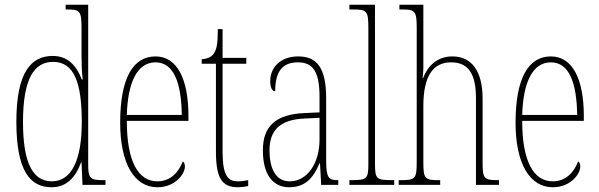

<svg xmlns="http://www.w3.org/2000/svg" viewBox="-20 -780 2526 810"><path d="M198 10C260 10 299 -31 322 -95H324L328 0H425V-20H415C361 -20 352 -27 352 -86V-760H257V-740H262C318 -740 324 -735 324 -656V-544C324 -509 325 -476 329 -445H325C302 -504 266 -544 202 -544C112 -544 49 -476 49 -267C49 -60 106 10 198 10ZM199 -15C121 -15 77 -87 77 -265C77 -452 126 -519 204 -519C294 -519 325 -429 325 -265C325 -103 281 -15 199 -15Z M644 10C719 10 760 -46 760 -77C760 -90 756 -96 751 -99C735 -57 702 -15 644 -15C564 -15 515 -97 515 -270H775V-291C775 -445 728 -542 636 -542C541 -542 487 -450 487 -262C487 -88 548 10 644 10ZM747 -295H515C519 -431 558 -517 636 -517C715 -517 745 -427 747 -295Z M985 10C996 10 1012 8 1027 5V-20C1010 -17 999 -15 983 -15C941 -15 919 -40 919 -140V-511H1019V-536H919V-657H899C898 -610 898 -575 881 -553C872 -540 856 -532 831 -530V-511H891V-141C891 -26 917 10 985 10Z M1200 10C1271 10 1303 -33 1328 -91H1330L1335 0H1407V-20H1405C1367 -20 1356 -29 1356 -103V-366C1356 -495 1316 -542 1238 -542C1164 -542 1120 -496 1120 -438C1120 -411 1128 -395 1141 -395C1141 -482 1174 -517 1237 -517C1301 -517 1328 -477 1328 -371V-306L1265 -303C1146 -298 1089 -250 1089 -146C1089 -41 1133 10 1200 10ZM1202 -15C1143 -15 1117 -69 1117 -146C1117 -228 1159 -276 1266 -280L1328 -283V-191C1328 -92 1277 -15 1202 -15Z M1454 0H1643V-20H1639C1566 -20 1562 -24 1562 -94V-760H1454V-740H1467C1527 -740 1534 -736 1534 -662V-94C1534 -24 1530 -20 1457 -20H1454Z M1662 0H1837V-20H1832C1772 -20 1766 -26 1766 -96V-333C1766 -459 1807 -517 1883 -517C1961 -517 1988 -462 1988 -364V0H2085V-20H2077C2021 -20 2016 -29 2016 -94V-364C2016 -482 1968 -542 1889 -542C1821 -542 1783 -498 1765 -451H1763C1765 -469 1766 -483 1766 -495V-760H1665V-740H1681C1731 -740 1738 -731 1738 -664V-96C1738 -26 1732 -20 1671 -20H1662Z M2312 10C2387 10 2428 -46 2428 -77C2428 -90 2424 -96 2419 -99C2403 -57 2370 -15 2312 -15C2232 -15 2183 -97 2183 -270H2443V-291C2443 -445 2396 -542 2304 -542C2209 -542 2155 -450 2155 -262C2155 -88 2216 10 2312 10ZM2415 -295H2183C2187 -431 2226 -517 2304 -517C2383 -517 2413 -427 2415 -295Z"/></svg>

Font: Noto Serif Sinhala ExtraCondensed Thin
Style: Regular
Weight: 100
Width: 2
Designer: Jelle Bosma - Monotype Design Team
Foundry: Monotype Imaging Inc.
Version: Version 2.007